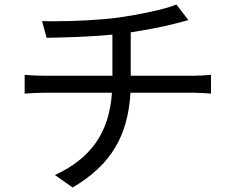

<svg xmlns="http://www.w3.org/2000/svg" viewBox="-20 -788 1040 849"><path d="M178 -378H475C463 -199 380 -87 223 -14L301 41C473 -59 546 -191 557 -378H836C861 -378 891 -376 913 -374V-457C892 -455 856 -453 834 -453H558V-645C630 -656 707 -671 756 -684L813 -699L760 -768C711 -747 593 -723 502 -710C416 -699 303 -694 221 -694C200 -694 182 -694 166 -695L186 -621C263 -622 376 -625 477 -635V-453H176C146 -453 111 -455 89 -457V-374C112 -376 146 -378 178 -378Z"/></svg>

Font: Noto Sans KR Regular
Style: Regular
Weight: 400
Designer: Ryoko NISHIZUKA  (kana & ideographs); Paul D. Hunt (Latin, Greek & Cyrillic); Wenlong ZHANG  (bopomofo); Sandoll Communi
Foundry: Adobe Systems Incorporated
Version: Version 1.004;PS 1.004;hotconv 1.0.82;makeotf.lib2.5.63406